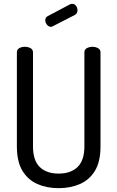

<svg xmlns="http://www.w3.org/2000/svg" viewBox="-20 -975 612 1001"><path d="M286 6Q224 6 175 -15.5Q126 -37 97 -84.5Q68 -132 68 -212V-702Q68 -717 80.5 -724Q93 -731 110 -731Q126 -731 139 -724Q152 -717 152 -702V-212Q152 -139 187 -104.5Q222 -70 286 -70Q349 -70 384.5 -104.5Q420 -139 420 -212V-702Q420 -717 433 -724Q446 -731 462 -731Q478 -731 491 -724Q504 -717 504 -702V-212Q504 -132 475 -84.5Q446 -37 396.5 -15.5Q347 6 286 6ZM246 -835Q234 -835 225 -846Q216 -857 216 -869Q216 -885 229 -891L346 -953Q352 -955 356 -955Q369 -955 376.5 -944.5Q384 -934 384 -921Q384 -905 370 -897L257 -839Q254 -838 251.5 -836.5Q249 -835 246 -835Z"/></svg>

Font: Dosis ExtraLight Medium
Style: Regular
Weight: 500
Version: Version 3.001; ttfautohint (v1.8.2)